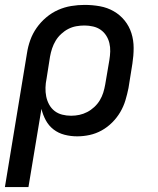

<svg xmlns="http://www.w3.org/2000/svg" viewBox="-26 -548 646 783"><path d="M-6 215 84 -331Q88 -358 97.5 -384.5Q107 -411 123.5 -434.5Q140 -458 162.5 -477Q185 -496 211 -507.5Q237 -519 264.5 -523.5Q292 -528 319 -528Q351 -528 381.5 -522.5Q412 -517 438 -502Q464 -487 482.5 -464Q501 -441 510 -412.5Q519 -384 519 -352.5Q519 -321 514 -289L498 -189Q493 -164 485.5 -139Q478 -114 464.5 -91Q451 -68 431.5 -48.5Q412 -29 388.5 -16Q365 -3 339.5 2.5Q314 8 289 8Q262 8 237 1.5Q212 -5 192.5 -20Q173 -35 161 -57Q149 -79 143 -104L90 215ZM264 -76Q281 -76 297.5 -79.5Q314 -83 329.5 -91Q345 -99 358.5 -111.5Q372 -124 381 -139Q390 -154 395 -170Q400 -186 403 -203L420 -303Q423 -321 423.5 -338.5Q424 -356 420 -372.5Q416 -389 407 -403Q398 -417 384.5 -426.5Q371 -436 353.5 -440Q336 -444 319 -444Q318 -444 318 -444Q318 -444 318 -444Q302 -444 285 -441Q268 -438 252.5 -430Q237 -422 223.5 -409.5Q210 -397 201 -382Q192 -367 186.5 -350.5Q181 -334 178 -317L164 -228Q160 -209 159.5 -190.5Q159 -172 162.5 -154.5Q166 -137 174.5 -121.5Q183 -106 196.5 -95.5Q210 -85 227.5 -80.5Q245 -76 264 -76Z"/></svg>

Font: Iosevka SS04 Medium Extended
Style: Italic
Weight: 500
Width: 7
Italic angle: -9°
Monospace: yes
Designer: Belleve Invis
Foundry: Belleve Invis
Version: Version 19.0.0; ttfautohint (v1.8.4)